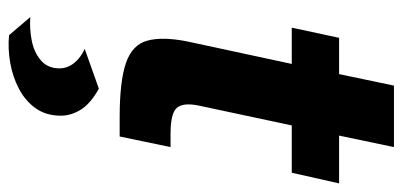

<svg xmlns="http://www.w3.org/2000/svg" viewBox="-258 -402 911 434"><g transform="rotate(90 197.0 -184.5)"><path d="M244 0Q164 0 122.5 -14Q81 -28 71.5 -62Q62 -96 73 -152L124 -389H42L65 -496H147L173 -620H312L286 -496H394L370 -389H263L218 -178Q211 -143 223.5 -129Q236 -115 282 -115H312L288 0ZM59 250 18 202Q43 204 70 199Q97 194 115.5 178.5Q134 163 134 136Q134 118 122 103Q110 88 90 79L180 47Q214 66 227.5 88Q241 110 241 133Q241 166 224.5 189.5Q208 213 180.5 227.5Q153 242 121 247.5Q89 253 59 250Z"/></g></svg>

Font: Atkinson Hyperlegible Next
Style: Bold Italic
Weight: 700
Italic angle: -12°
Designer: Elliott Scott, Megan Eiswerth, Linus Boman, Theodore Petrosky, Letters from Sweden
Foundry: Applied Design Works, Letters from Sweden
Version: Version 2.001